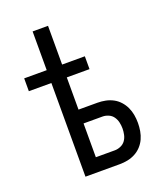

<svg xmlns="http://www.w3.org/2000/svg" viewBox="-136 -824 772 913"><g transform="rotate(-20 250.0 -367.5)"><path d="M138 0V-474H24V-539H138V-735H216V-539H331V-474H216V-311H312Q332 -311 352 -307Q372 -303 390 -293.5Q408 -284 422 -268.5Q436 -253 444.5 -234.5Q453 -216 456.5 -196Q460 -176 460 -155Q460 -135 456.5 -114.5Q453 -94 444.5 -75.5Q436 -57 422 -42Q408 -27 390 -17.5Q372 -8 352 -4Q332 0 312 0ZM312 -70Q327 -70 342 -76.5Q357 -83 366 -95.5Q375 -108 378.5 -124Q382 -140 382 -155Q382 -171 378.5 -186.5Q375 -202 366 -215Q357 -228 342 -234.5Q327 -241 312 -241H216V-70Z"/></g></svg>

Font: Iosevka www.saffi
Style: Regular
Weight: 400
Monospace: yes
Designer: Belleve Invis
Foundry: Belleve Invis
Version: Version 22.0.2; ttfautohint (v1.8.3)